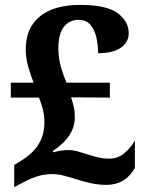

<svg xmlns="http://www.w3.org/2000/svg" viewBox="-20 -744 599 783"><path d="M414 10Q383 10 350.5 3Q318 -4 295 -12Q270 -20 243 -27Q216 -34 196 -34Q162 -34 135.5 -26Q109 -18 82 -4L38 19V-71L70 -91Q91 -104 112 -124Q133 -144 147 -174Q161 -204 161 -244Q161 -273 155 -297Q149 -321 139 -346H24V-407H117Q107 -432 96 -468.5Q85 -505 85 -543Q85 -630 142.5 -677Q200 -724 307 -724Q414 -724 459.5 -690.5Q505 -657 505 -608Q505 -573 473.5 -550Q442 -527 380 -527Q380 -558 373.5 -589Q367 -620 350 -641.5Q333 -663 300 -663Q263 -663 240.5 -634.5Q218 -606 218 -547Q218 -506 229 -469Q240 -432 251 -407H428V-346L270 -347Q277 -325 281 -308Q285 -291 285 -265Q285 -187 195 -128L198 -123Q204 -125 221.5 -128.5Q239 -132 257 -132Q277 -132 295.5 -127Q314 -122 345 -112Q367 -105 385 -101Q403 -97 425 -97Q459 -97 485 -117.5Q511 -138 530 -171V-59Q491 10 414 10Z"/></svg>

Font: Noto Serif
Style: Bold
Weight: 700
Designer: Monotype Design Team
Foundry: Monotype Imaging Inc.
Version: Version 2.014